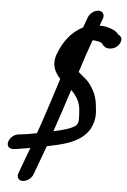

<svg xmlns="http://www.w3.org/2000/svg" viewBox="-66 -812 750 1131"><g transform="rotate(5 309.5 -246.0)"><path d="M246.8 -489C221.3 -419.9 252.2 -375.2 279.9 -345.6C277.9 -338.2 274.7 -327.4 272.3 -319.8C240.6 -222.4 207.2 -114.1 171.3 -14.5C136.8 -7.5 105.5 -2.2 74 1.1L63.4 2.2C32.9 5.8 11.2 32.2 6.5 52.2C0.5 77.7 17.3 96.3 53.8 89.5C82.1 84.3 108.7 81.1 140.6 75.5C136.6 86.4 133 95.6 128.6 106.6L83.3 229C73.9 254.3 88.1 273 111.5 273C135 273 162.9 254.3 172.3 229L217.3 107.4C223.6 91.6 229.7 75 236 56.4C306.9 41 431.1 24.2 484.6 -67.9C484.8 -68.3 485.3 -69.1 485.6 -69.7C517 -132.1 505.5 -174.9 502.8 -208.3C500 -240.9 489.9 -271 476.7 -295.4C465.1 -316.7 446.8 -345.2 424.6 -361.4C413.5 -370.8 398.5 -383.6 384.5 -395.2C386.3 -400.5 389.2 -409 391.5 -415C391.6 -415.4 391.9 -416.1 392 -416.6C408 -469.3 428.5 -528.6 447.8 -581L450.7 -588.8C476.6 -586.8 495.3 -583.6 505.9 -576.1C510.3 -573.1 516.7 -553.8 542 -549.3C558.4 -546.4 595.8 -550.3 613.5 -585.9C627.2 -613.7 612.1 -630.1 597.4 -634.8C583 -657.4 555.6 -665.7 531.9 -672.2C518 -676.4 500.5 -677.2 483.8 -678.2L499.2 -720C508.4 -744.8 495.7 -765 470.9 -765C444.8 -765 418.8 -743 410.2 -720L387.5 -658.4C321.8 -625.7 275.2 -565.7 246.8 -489ZM349.9 -285.3C355.8 -280.3 363.2 -273.5 369.5 -265.3C390 -238.2 405.8 -208.8 407.7 -172C410.7 -134.4 415.4 -94.3 397 -79.8C369.9 -58.6 321.7 -46.5 266.9 -34.6L267.4 -36.2C293.6 -112.6 324.2 -203.4 349.9 -285.3Z"/></g></svg>

Font: Just Breathe
Style: BdObl7
Weight: 400
Foundry: Cannot Into Space Fonts
Version: Version 0.72